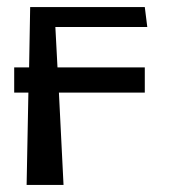

<svg xmlns="http://www.w3.org/2000/svg" viewBox="-20 -521 490 541"><path d="M136 -445 142 -331H388V-260H146L159 0H55L60 -260H20V-331H62L65 -501H388L395 -445Z"/></svg>

Font: OpenDyslexic
Style: Regular
Weight: 400
Designer: Abbie Gonzalez
Version: Version 0.920;hotconv 1.0.109;makeotfexe 2.5.65596